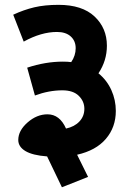

<svg xmlns="http://www.w3.org/2000/svg" viewBox="-20 -678 550 805"><path d="M56.6 -91Q56.6 -130.4 95.6 -164.6Q134.5 -198.7 179 -198.7Q230.5 -198.7 256.8 -139Q292.2 -146.6 312.9 -168.6Q333.7 -190.6 333.7 -221.9Q333.7 -253.3 310.2 -276.3Q286.7 -299.3 241.7 -299.3Q185 -299.3 126.4 -277.6L94 -394.3Q170.9 -419.6 243.2 -419.6Q263.9 -419.6 278.6 -417.6Q297.3 -444.9 297.3 -475.7Q297.3 -506.6 276.5 -525.3Q255.8 -544 218.9 -544Q152.7 -544 79.4 -503.5L35.4 -616.3Q79.9 -637 123.9 -647.4Q167.8 -657.7 225.5 -657.7Q324.6 -657.7 376.4 -608.9Q428.2 -560.2 428.2 -486.3Q428.2 -423.7 392.8 -370.6Q428.2 -341.8 446.9 -300.3Q465.6 -258.8 465.6 -212.8Q465.6 -144.6 423.9 -95.8Q382.2 -47 303.3 -29.3L349.3 63.7L239.6 107.2L177.5 -22.2Q116.3 -26.8 86.5 -44.7Q56.6 -62.7 56.6 -91Z"/></svg>

Font: Khula
Style: Bold
Weight: 700
Designer: Erin McLaughlin, Steve Matteson
Version: Version 1.000;PS 1.0;hotconv 1.0.72;makeotf.lib2.5.5900; ttf